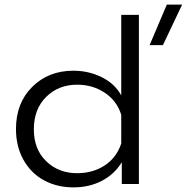

<svg xmlns="http://www.w3.org/2000/svg" viewBox="-20 -789 836 839"><path d="M633.8 -591.8 709 -769H775.9L691.9 -591.8ZM300.8 29.8Q229.5 29.8 172.9 -0.7Q116.2 -31.2 83 -89.8Q49.8 -148.4 49.8 -225.1Q49.8 -338.9 120.8 -409.4Q191.9 -480 300.8 -480Q367.2 -480 424.6 -451.7Q481.9 -423.3 509.8 -372.1V-724.1H586.9V15.1H512.2V-80.1Q480 -27.3 425 1.2Q370.1 29.8 300.8 29.8ZM316.9 -32.2Q386.2 -32.2 438 -66.4Q489.7 -100.6 509.8 -162.1V-287.1Q491.2 -348.1 438.2 -383.5Q385.3 -418.9 316.9 -418.9Q235.8 -418.9 181.9 -365.7Q127.9 -312.5 127.9 -224.1Q127.9 -136.7 181.9 -84.5Q235.8 -32.2 316.9 -32.2Z"/></svg>

Font: Prompt Light
Style: Regular
Weight: 300
Designer: Katatrad Team
Foundry: CadsonDemak
Version: Version 1.000;PS 001.000;hotconv 1.0.88;makeotf.lib2.5.64775